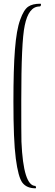

<svg xmlns="http://www.w3.org/2000/svg" viewBox="-20 -976 292 1027"><path d="M51.8 -431.6C51.8 -295.9 55.7 -195.3 64.5 -127.9C73.2 -61.5 85 -18.6 99.6 1C115.2 21.5 138.7 31.2 169.9 31.2C173.8 31.2 173.8 27.3 169.9 18.6C126 18.6 101.6 -60.5 94.7 -217.8C93.8 -250 93.8 -323.2 93.8 -439.5C93.8 -647.5 99.6 -781.2 112.3 -839.8C126 -907.2 152.3 -941.4 191.4 -941.4C196.3 -941.4 199.2 -945.3 199.2 -952.1C199.2 -955.1 198.2 -956.1 196.3 -956.1C168 -956.1 146.5 -951.2 130.9 -940.4C115.2 -929.7 100.6 -906.2 87.9 -870.1C61.5 -798.8 51.8 -663.1 51.8 -431.6Z"/></svg>

Font: Caledo
Style: Light
Weight: 300
Designer: BSozoo
Foundry: BSozoo
Version: Version 002.000